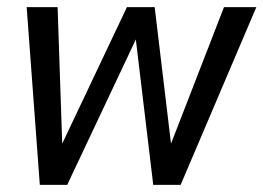

<svg xmlns="http://www.w3.org/2000/svg" viewBox="-20 -520 741 540"><path d="M701 -500 488 0H411L362 -409L169 0H92L55 -500H142L155 -116L337 -500H415L461 -116L610 -500Z"/></svg>

Font: Sarabun
Style: Italic
Weight: 400
Italic angle: -10°
Designer: Suppakit Chalermlarp | Katatrad Co.,Ltd.
Foundry: Cadson Demak Co.,Ltd.
Version: Version 1.000; ttfautohint (v1.6)